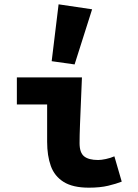

<svg xmlns="http://www.w3.org/2000/svg" viewBox="-20 -856 640 888"><path d="M391 12Q317 12 274.5 -14.5Q232 -41 215 -88.5Q198 -136 198 -200V-373H58V-498H359Q357 -447 354.5 -389.5Q352 -332 350 -280Q348 -228 348 -194Q348 -150 369 -133Q390 -116 434 -116Q448 -116 469.5 -120.5Q491 -125 509 -133L543 -16Q518 -6 480.5 3Q443 12 391 12ZM325 -558 219 -573 251 -836 406 -813Z"/></svg>

Font: Source Code Pro ExtraBold
Style: Regular
Weight: 800
Monospace: yes
Designer: Paul D. Hunt, Teo Tuominen
Foundry: Adobe Systems Incorporated
Version: Version 1.018;hotconv 1.0.116;makeotfexe 2.5.65601